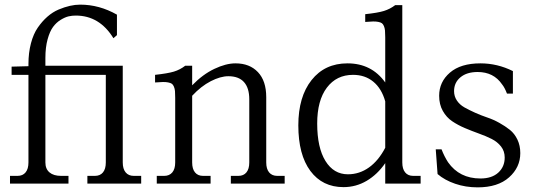

<svg xmlns="http://www.w3.org/2000/svg" viewBox="-20 -788 2288 824"><path d="M29.8 -502 102.1 -503.9V-513.2Q102.1 -561.5 112.8 -602.1Q123.5 -642.6 142.1 -669.4Q160.6 -696.3 183.3 -716.3Q206.1 -736.3 231.7 -747.1Q257.3 -757.8 280 -762.9Q302.7 -768.1 324.2 -768.1Q406.2 -768.1 481.9 -725.1V-637.2L466.8 -624Q407.2 -721.2 305.2 -721.2Q289.6 -721.2 274.4 -717.8Q259.3 -714.4 240.5 -702.9Q221.7 -691.4 207.8 -672.6Q193.8 -653.8 184.3 -619.4Q174.8 -585 174.8 -539.1V-505.9H506.8V-90.8Q506.8 -63 519.3 -48.1Q531.7 -33.2 554.2 -33.2H585.9V0H355V-33.2H387.2Q409.7 -33.2 421.9 -48.1Q434.1 -63 434.1 -90.8V-466.8H174.8V-90.8Q174.8 -63 192.4 -48.1Q210 -33.2 242.2 -33.2H273.9V0H22.9V-33.2H55.2Q77.6 -33.2 89.8 -48.1Q102.1 -63 102.1 -90.8V-466.8H29.8Z M804.7 -90.8Q804.7 -63 816.9 -48.1Q829.1 -33.2 851.6 -33.2H883.8V0H652.8V-33.2H684.6Q707 -33.2 719.5 -48.1Q731.9 -63 731.9 -90.8V-368.2Q731.9 -386.2 731 -397Q730 -407.7 726.3 -416.3Q722.7 -424.8 717.5 -428.5Q712.4 -432.1 701.4 -434.3Q690.4 -436.5 678.5 -436Q666.5 -435.5 645.5 -434.1V-466.8Q699.7 -472.7 726.3 -480.7Q752.9 -488.8 774.9 -505.9H804.7V-421.9Q850.1 -468.8 899.9 -492.4Q949.7 -516.1 990.7 -516.1Q1051.3 -516.1 1086.9 -478.5Q1122.6 -440.9 1122.6 -371.1V-90.8Q1122.6 -63 1135 -48.1Q1147.5 -33.2 1169.9 -33.2H1201.7V0H970.7V-33.2H1002.9Q1025.4 -33.2 1037.6 -48.1Q1049.8 -63 1049.8 -90.8V-361.8Q1049.8 -410.6 1027.1 -435.8Q1004.4 -460.9 960 -460.9Q926.3 -460.9 884.5 -439.5Q842.8 -418 804.7 -377Z M1706.5 -90.8Q1706.5 -63 1718.8 -48.1Q1731 -33.2 1753.4 -33.2H1785.2V0H1633.3V-87.9Q1599.6 -39.1 1553.7 -12Q1507.8 15.1 1454.1 15.1Q1363.8 15.1 1312 -54.4Q1260.3 -124 1260.3 -250Q1260.3 -372.6 1317.1 -444.3Q1374 -516.1 1471.2 -516.1Q1574.7 -516.1 1633.3 -434.1V-627.9Q1633.3 -646 1632.3 -656.7Q1631.3 -667.5 1627.7 -676Q1624 -684.6 1619.1 -688.2Q1614.3 -691.9 1603.3 -694.1Q1592.3 -696.3 1580.3 -695.8Q1568.4 -695.3 1547.4 -693.8V-727.1Q1601.6 -732.9 1627.7 -741Q1653.8 -749 1676.3 -766.1H1706.5ZM1341.3 -257.8Q1341.3 -154.3 1376.7 -97.2Q1412.1 -40 1473.1 -40Q1522.5 -40 1563.5 -69.3Q1604.5 -98.6 1633.3 -153.8V-353Q1617.7 -408.2 1582 -437.5Q1546.4 -466.8 1495.1 -466.8Q1424.3 -466.8 1382.8 -411.9Q1341.3 -356.9 1341.3 -257.8Z M1928.7 -397Q1928.7 -374.5 1940.9 -356.4Q1953.1 -338.4 1973.1 -327.1Q1993.2 -315.9 2018.6 -304.4Q2043.9 -293 2070.8 -283.9Q2097.7 -274.9 2123 -260.7Q2148.4 -246.6 2168.5 -230.5Q2188.5 -214.4 2200.7 -188.7Q2212.9 -163.1 2212.9 -130.9Q2212.9 -69.8 2164.8 -26.9Q2116.7 16.1 2029.8 16.1Q1978.5 16.1 1933.6 0.7Q1888.7 -14.6 1857.9 -41L1850.1 -147H1875Q1886.7 -116.7 1902.8 -91.8Q1951.7 -22 2042 -22Q2090.8 -22 2118.4 -47.1Q2146 -72.3 2146 -111.8Q2146 -139.2 2130.4 -159.2Q2114.7 -179.2 2090.1 -191.7Q2065.4 -204.1 2035.4 -214.8Q2005.4 -225.6 1975.3 -238.3Q1945.3 -251 1920.7 -267.6Q1896 -284.2 1880.4 -312Q1864.7 -339.8 1864.7 -377Q1864.7 -436.5 1910.9 -476.3Q1957 -516.1 2042 -516.1Q2114.7 -516.1 2181.2 -482.9V-386.2H2155.8Q2146 -412.1 2134.8 -425.8Q2098.6 -479 2029.8 -479Q1983.4 -479 1956.1 -456.3Q1928.7 -433.6 1928.7 -397Z"/></svg>

Font: LT Superior Serif
Style: Regular
Weight: 400
Designer: Daniel Lyons
Foundry: LyonsType
Version: Version 2.120;FEAKit 1.0